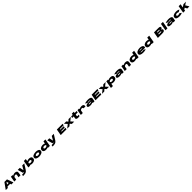

<svg xmlns="http://www.w3.org/2000/svg" viewBox="3470 -9992 19438 19438"><g transform="rotate(-45 13188.5 -273.0)"><path d="M-4.5 0H289.5L379 -132H757L798.5 0H1093.5L847.5 -676H478.5ZM482 -303 639 -536H640L714 -303Z M1214 0H1493L1579.5 -496L1537.5 -586H1317.5ZM1826 0H2106L2156 -288.5Q2184.5 -450.5 2107.2 -521Q2030 -591.5 1878 -591.5Q1681 -591.5 1544.2 -477.8Q1407.5 -364 1396 -302.5L1516 -220.5Q1530 -298.5 1602 -354.5Q1674 -410.5 1754 -410.5Q1825 -410.5 1856 -377.5Q1887 -344.5 1873 -267.5Z M2462 0H2859L3231 -586H2937.5L2688 -154H2687L2589.5 -586H2297ZM2235.5 239Q2480.5 239 2617.8 198Q2755 157 2859 0L2595 -1Q2562.5 47.5 2494.2 56.5Q2426 65.5 2266 65Z M3231 0H3501L3525 -78L3649 -785H3369ZM3802.5 4.5Q3964.5 4.5 4094.8 -71.8Q4225 -148 4240 -305Q4252 -445 4160.8 -518.2Q4069.5 -591.5 3907.5 -591.5Q3738.5 -591.5 3607.8 -529.5Q3477 -467.5 3471.5 -435.5L3566 -315.5Q3570.5 -345.5 3641.2 -378Q3712 -410.5 3790 -410.5Q3878 -410.5 3918.2 -378.5Q3958.5 -346.5 3954 -298Q3949 -244 3893.2 -210Q3837.5 -176 3749.5 -176Q3671.5 -176 3612.2 -209Q3553 -242 3558 -272L3421 -151Q3414.5 -119 3524 -57.2Q3633.5 4.5 3802.5 4.5Z M4782 4Q4979 4 5141.5 -70Q5304 -144 5323 -298.5Q5340 -446.5 5207 -520Q5074 -593.5 4877 -593.5Q4679 -593.5 4516 -523Q4353 -452.5 4335 -298.5Q4318 -150 4451 -73Q4584 4 4782 4ZM4807.5 -172Q4717.5 -172 4663.5 -205Q4609.5 -238 4614 -296Q4619.5 -352.5 4690 -385Q4760.5 -417.5 4850.5 -417.5Q4941.5 -417.5 4995 -385.5Q5048.5 -353.5 5044 -296Q5038.5 -239 4968 -205.5Q4897.5 -172 4807.5 -172Z M6040 0H6318L6456 -785H6178L6054 -78ZM5751.5 4.5Q5921.5 4.5 6049.5 -57.2Q6177.5 -119 6184 -151L6089 -272Q6083.5 -242 6013 -209Q5942.5 -176 5863.5 -176Q5775.5 -176 5736 -207.5Q5696.5 -239 5700 -293Q5705.5 -346.5 5761.2 -378.5Q5817 -410.5 5905 -410.5Q5984 -410.5 6042.8 -378Q6101.5 -345.5 6097 -315.5L6233.5 -435.5Q6240 -467.5 6130.8 -529.5Q6021.5 -591.5 5851.5 -591.5Q5680.5 -591.5 5547.2 -504.8Q5414 -418 5414 -247Q5414 -129 5506.8 -62.2Q5599.5 4.5 5751.5 4.5Z M6691 0H7088L7460 -586H7166.5L6917 -154H6916L6818.5 -586H6526ZM6464.5 239Q6709.5 239 6846.8 198Q6984 157 7088 0L6824 -1Q6791.5 47.5 6723.2 56.5Q6655 65.5 6495 65Z M7866 0H8694L8725.5 -181H8181.5L8194 -254.5H8689L8719 -422.5H8224L8236.5 -494H8780.5L8813 -675H7985Z M8792.5 0H9116.5L9315.5 -175.5L9464.5 0H9793.5L9527.5 -293L9893.5 -586H9569.5L9377.5 -411.5L9236.5 -586H8907.5L9167.5 -293Z M10364.5 10Q10474.5 10 10576.5 -12L10606.5 -182Q10539 -159 10482 -159Q10429 -159 10401.5 -175Q10374 -191 10383 -243L10412.5 -405H10698.5L10731 -586H10444L10470.5 -737H10191.5L10165 -586H9941L9909.5 -405H10133.5L10092.5 -176Q10075.5 -78 10161 -34Q10246.5 10 10364.5 10Z M11410 -279H11690Q11719.5 -449 11645 -520Q11570.5 -591 11403.5 -591Q11225.5 -591 11109 -508Q10992.5 -425 10981 -359L11071 -270Q11082 -329 11141.5 -369.5Q11201 -410 11279 -410Q11345 -410 11383.5 -379.5Q11422 -349 11410 -279ZM10746.5 0H11025.5L11111 -484L11070.5 -586H10849.5Z M12126 9Q12178.5 9 12228.2 2.2Q12278 -4.5 12321.5 -16.8Q12365 -29 12398.5 -45.5Q12432 -62 12452.5 -82.5L12457 0H12705L12765 -337Q12780 -419.5 12732.8 -476.2Q12685.5 -533 12582.8 -562.8Q12480 -592.5 12328 -592.5Q12262.5 -592.5 12193.2 -585.2Q12124 -578 12059.2 -566.2Q11994.5 -554.5 11943.5 -538.5Q11892.5 -522.5 11863.5 -505L12102.5 -380Q12119.5 -391.5 12153.5 -400.8Q12187.5 -410 12228.8 -415.2Q12270 -420.5 12310 -420.5Q12369 -420.5 12409.5 -414Q12450 -407.5 12470.2 -394.8Q12490.5 -382 12490.5 -365V-364H12220Q12168 -364 12108.8 -359.5Q12049.5 -355 11993.2 -342.5Q11937 -330 11891.2 -308Q11845.5 -286 11818.5 -250.8Q11791.5 -215.5 11791 -166Q11790.5 -110 11828.5 -71Q11866.5 -32 11941.2 -11.5Q12016 9 12126 9ZM12196.5 -150Q12153.5 -150 12126 -154.8Q12098.5 -159.5 12085.8 -168Q12073 -176.5 12073 -189Q12072.5 -199 12081.5 -206.5Q12090.5 -214 12108.2 -218.2Q12126 -222.5 12152.2 -225Q12178.5 -227.5 12214 -227.5H12459.5L12460 -226.5Q12435 -204 12391.8 -186.8Q12348.5 -169.5 12296.8 -159.8Q12245 -150 12196.5 -150Z M12847.5 0H13675.5L13707 -181H13163L13175.5 -254.5H13670.5L13700.5 -422.5H13205.5L13218 -494H13762L13794.5 -675H12966.5Z M13774 0H14098L14297 -175.5L14446 0H14775L14509 -293L14875 -586H14551L14359 -411.5L14218 -586H13889L14149 -293Z M14833.5 225H15112.5L15239.5 -494L15197 -586H14977ZM15444.5 4.5Q15606.5 4.5 15734.8 -67.2Q15863 -139 15881.5 -295Q15898.5 -450 15805 -520.8Q15711.5 -591.5 15549.5 -591.5Q15380.5 -591.5 15249.5 -529.5Q15118.5 -467.5 15113.5 -435.5L15208.5 -315.5Q15212.5 -345.5 15283.5 -378Q15354.5 -410.5 15432.5 -410.5Q15520.5 -410.5 15560.5 -378.5Q15600.5 -346.5 15596.5 -293Q15591.5 -239 15535.5 -207.5Q15479.5 -176 15391.5 -176Q15313.5 -176 15254 -209Q15194.5 -242 15200 -272L15063.5 -151Q15056.5 -119 15166 -57.2Q15275.5 4.5 15444.5 4.5Z M16297.5 9Q16350 9 16399.8 2.2Q16449.5 -4.5 16493 -16.8Q16536.5 -29 16570 -45.5Q16603.5 -62 16624 -82.5L16628.5 0H16876.5L16936.5 -337Q16951.5 -419.5 16904.2 -476.2Q16857 -533 16754.2 -562.8Q16651.5 -592.5 16499.5 -592.5Q16434 -592.5 16364.8 -585.2Q16295.5 -578 16230.8 -566.2Q16166 -554.5 16115 -538.5Q16064 -522.5 16035 -505L16274 -380Q16291 -391.5 16325 -400.8Q16359 -410 16400.2 -415.2Q16441.5 -420.5 16481.5 -420.5Q16540.5 -420.5 16581 -414Q16621.5 -407.5 16641.8 -394.8Q16662 -382 16662 -365V-364H16391.5Q16339.5 -364 16280.2 -359.5Q16221 -355 16164.8 -342.5Q16108.5 -330 16062.8 -308Q16017 -286 15990 -250.8Q15963 -215.5 15962.5 -166Q15962 -110 16000 -71Q16038 -32 16112.8 -11.5Q16187.5 9 16297.5 9ZM16368 -150Q16325 -150 16297.5 -154.8Q16270 -159.5 16257.2 -168Q16244.5 -176.5 16244.5 -189Q16244 -199 16253 -206.5Q16262 -214 16279.8 -218.2Q16297.5 -222.5 16323.8 -225Q16350 -227.5 16385.5 -227.5H16631L16631.5 -226.5Q16606.5 -204 16563.2 -186.8Q16520 -169.5 16468.2 -159.8Q16416.5 -150 16368 -150Z M17037 0H17316L17402.5 -496L17360.5 -586H17140.5ZM17649 0H17929L17979 -288.5Q18007.5 -450.5 17930.2 -521Q17853 -591.5 17701 -591.5Q17504 -591.5 17367.2 -477.8Q17230.5 -364 17219 -302.5L17339 -220.5Q17353 -298.5 17425 -354.5Q17497 -410.5 17577 -410.5Q17648 -410.5 17679 -377.5Q17710 -344.5 17696 -267.5Z M18736.5 0H19014.5L19152.5 -785H18874.5L18750.5 -78ZM18448 4.5Q18618 4.5 18746 -57.2Q18874 -119 18880.5 -151L18785.5 -272Q18780 -242 18709.5 -209Q18639 -176 18560 -176Q18472 -176 18432.5 -207.5Q18393 -239 18396.5 -293Q18402 -346.5 18457.8 -378.5Q18513.5 -410.5 18601.5 -410.5Q18680.5 -410.5 18739.2 -378Q18798 -345.5 18793.5 -315.5L18930 -435.5Q18936.5 -467.5 18827.2 -529.5Q18718 -591.5 18548 -591.5Q18377 -591.5 18243.8 -504.8Q18110.5 -418 18110.5 -247Q18110.5 -129 18203.2 -62.2Q18296 4.5 18448 4.5Z M19655.5 7 19684 -154Q19582 -154 19521 -186.5Q19458.5 -217 19472 -288Q19485 -363 19556 -398.5Q19628 -433 19724 -433Q19822 -433 19876 -406.5Q19906.5 -391 19918 -374H19463L19435.5 -217H20165.5Q20179.5 -247 20186 -288Q20211 -430 20086 -512Q19961.5 -593 19751.5 -593Q19553.5 -593 19394 -515Q19236 -438 19209 -289Q19183 -139 19316 -65.5Q19448.5 7 19655.5 7ZM19684 -154 19655.5 7Q19775.5 7 19849 -2Q19920.5 -10 19996 -31Q20070.5 -50.5 20100 -69.5L19892 -185.5Q19864.5 -174.5 19841 -168Q19815.5 -163 19781 -158.5Q19745 -154 19684 -154Z M20898 0H21176L21314 -785H21036L20912 -78ZM20609.5 4.5Q20779.5 4.5 20907.5 -57.2Q21035.5 -119 21042 -151L20947 -272Q20941.5 -242 20871 -209Q20800.5 -176 20721.5 -176Q20633.5 -176 20594 -207.5Q20554.5 -239 20558 -293Q20563.5 -346.5 20619.2 -378.5Q20675 -410.5 20763 -410.5Q20842 -410.5 20900.8 -378Q20959.5 -345.5 20955 -315.5L21091.5 -435.5Q21098 -467.5 20988.8 -529.5Q20879.5 -591.5 20709.5 -591.5Q20538.5 -591.5 20405.2 -504.8Q20272 -418 20272 -247Q20272 -129 20364.8 -62.2Q20457.5 4.5 20609.5 4.5Z M21774 0H22410Q22592 0 22673.2 -50.5Q22754.5 -101 22755 -209Q22755 -285 22698.5 -313.5Q22642 -342 22579 -345Q22643 -348 22708.8 -393.5Q22774.5 -439 22774.5 -538Q22773.5 -603 22719.2 -639Q22665 -675 22487 -675H21893ZM22088.5 -181 22103.5 -266.5H22405.5Q22457.5 -266.5 22468.8 -256.8Q22480 -247 22476.5 -225Q22472.5 -202 22457.5 -191.5Q22442.5 -181 22390.5 -181ZM22129.5 -413.5 22144 -494H22415Q22458 -494 22469.2 -485Q22480.5 -476 22476.5 -456Q22473 -435 22458.2 -424.2Q22443.5 -413.5 22401.5 -413.5Z M22865 0H23145L23283 -785H23003Z M23665.5 9Q23718 9 23767.8 2.2Q23817.5 -4.5 23861 -16.8Q23904.5 -29 23938 -45.5Q23971.5 -62 23992 -82.5L23996.5 0H24244.5L24304.5 -337Q24319.5 -419.5 24272.2 -476.2Q24225 -533 24122.2 -562.8Q24019.5 -592.5 23867.5 -592.5Q23802 -592.5 23732.8 -585.2Q23663.5 -578 23598.8 -566.2Q23534 -554.5 23483 -538.5Q23432 -522.5 23403 -505L23642 -380Q23659 -391.5 23693 -400.8Q23727 -410 23768.2 -415.2Q23809.5 -420.5 23849.5 -420.5Q23908.5 -420.5 23949 -414Q23989.5 -407.5 24009.8 -394.8Q24030 -382 24030 -365V-364H23759.5Q23707.5 -364 23648.2 -359.5Q23589 -355 23532.8 -342.5Q23476.5 -330 23430.8 -308Q23385 -286 23358 -250.8Q23331 -215.5 23330.5 -166Q23330 -110 23368 -71Q23406 -32 23480.8 -11.5Q23555.5 9 23665.5 9ZM23736 -150Q23693 -150 23665.5 -154.8Q23638 -159.5 23625.2 -168Q23612.5 -176.5 23612.5 -189Q23612 -199 23621 -206.5Q23630 -214 23647.8 -218.2Q23665.5 -222.5 23691.8 -225Q23718 -227.5 23753.5 -227.5H23999L23999.5 -226.5Q23974.5 -204 23931.2 -186.8Q23888 -169.5 23836.2 -159.8Q23784.5 -150 23736 -150Z M24849 7Q25000 7 25126.5 -27Q25253 -61 25281.5 -85L25082.5 -233Q25070.5 -220 25012 -196.5Q24953.5 -173 24876.5 -173Q24800.5 -173 24751 -201Q24701.5 -229 24701.5 -278Q24702.5 -347.5 24773 -379Q24843.5 -410.5 24918.5 -410.5Q24994.5 -410.5 25045 -387Q25095.5 -363.5 25103.5 -349L25353.5 -491Q25333 -515 25214.5 -553.2Q25096 -591.5 24945 -591.5Q24742 -591.5 24578.2 -511.8Q24414.5 -432 24414.5 -257Q24415.5 -124 24530.8 -58.5Q24646 7 24849 7Z M25395 0H25674L25698.5 -141L25857.5 -245L25992.5 0H26294.5L26066.5 -380L26380.5 -586H26027.5L25745 -402L25812 -785H25533Z"/></g></svg>

Font: Anybody ExtraExpanded Black
Style: Italic
Weight: 900
Width: 8
Italic angle: -10°
Version: Version 1.113;gftools[0.9.25]